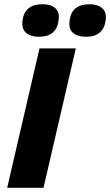

<svg xmlns="http://www.w3.org/2000/svg" viewBox="-20 -889 521 909"><path d="M14 0ZM339 -660 186 0H14L167 -660ZM165 -715Q125 -715 104 -733Q83 -751 86 -787Q94 -869 181 -869Q220 -869 241 -851Q262 -833 258 -799Q251 -715 165 -715ZM387 -715Q347 -715 326 -733Q305 -751 309 -787Q316 -869 404 -869Q442 -869 463 -851Q484 -833 481 -799Q473 -715 387 -715Z"/></svg>

Font: Elaine Sans
Style: Bold Italic
Weight: 700
Italic angle: -13°
Designer: Wei Huang
Foundry: Wei Huang
Version: Version 2.001;December 24, 2019;FontCreator 12.0.0.2547 64-b